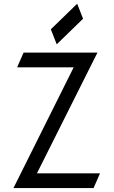

<svg xmlns="http://www.w3.org/2000/svg" viewBox="-20 -1007 602 1018"><path d="M249.5 -851.6 389.2 -987.3 420.4 -907.7 280.8 -772ZM370.6 -649.9H70.8L105 -728H496.6L175.8 -87.9H510.3L476.1 -9.8H51.3Z"/></svg>

Font: NovaMono
Style: Regular
Weight: 400
Monospace: yes
Version: Version 1.2